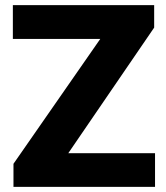

<svg xmlns="http://www.w3.org/2000/svg" viewBox="-20 -731 650 751"><path d="M586.4 -131.8V0H32.7V-90.3L372.1 -578.6H30.3V-710.9H583V-623L247.1 -131.8Z"/></svg>

Font: Vazirmatn FD Black
Style: Regular
Weight: 900
Designer: Saber Rastikerdar
Foundry: Saber Rastikerdar
Version: Version 33.003